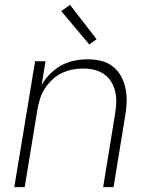

<svg xmlns="http://www.w3.org/2000/svg" viewBox="-20 -773 640 793"><path d="M39 0 125 -520H168L152 -422Q166 -447 187 -468Q208 -489 233.5 -503Q259 -517 287 -522.5Q315 -528 342 -528Q371 -528 398 -521.5Q425 -515 446 -498.5Q467 -482 480 -458Q493 -434 498.5 -407Q504 -380 503 -351.5Q502 -323 497 -294L449 0H406L455 -301Q459 -324 460 -347.5Q461 -371 456 -393.5Q451 -416 439.5 -435Q428 -454 410 -466.5Q392 -479 369.5 -484.5Q347 -490 323 -490Q301 -490 278.5 -485.5Q256 -481 235 -471Q214 -461 196.5 -444.5Q179 -428 166 -408.5Q153 -389 146 -367Q139 -345 135 -323L82 0ZM349 -589 233 -727 269 -753 379 -611Z"/></svg>

Font: Iosevka SS04 XLt Ex
Style: Italic
Weight: 200
Width: 7
Italic angle: -9°
Monospace: yes
Designer: Belleve Invis
Foundry: Belleve Invis
Version: Version 19.0.0; ttfautohint (v1.8.4)